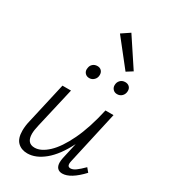

<svg xmlns="http://www.w3.org/2000/svg" viewBox="-208 -950 924 1052"><g transform="rotate(30 254.5 -424.0)"><path d="M483 -70Q413 5 361 5Q341 5 330 -7Q319 -19 319 -42Q319 -54 322 -69L345 -172Q300 -83 246.5 -39Q193 5 140 5Q102 5 78.5 -18Q55 -41 55 -90Q55 -121 63 -153L122 -413H176L117 -157Q109 -123 109 -102Q109 -42 159 -42Q199 -42 243 -83Q287 -124 327 -207.5Q367 -291 394 -413H445L371 -82Q368 -70 368 -61Q368 -42 386 -42Q401 -42 419 -55Q437 -68 463 -94ZM192 -557Q192 -563 193 -566Q195 -582 206.5 -592Q218 -602 235 -602Q251 -602 260.5 -592Q270 -582 270 -566Q270 -547 257.5 -534.5Q245 -522 228 -522Q212 -522 202 -532Q192 -542 192 -557ZM368 -558Q368 -577 380 -589.5Q392 -602 411 -602Q427 -602 437 -592.5Q447 -583 447 -567Q447 -548 435 -535Q423 -522 404 -522Q388 -522 378 -532.5Q368 -543 368 -558ZM252 -818 304 -853 421 -676 383 -652Z"/></g></svg>

Font: Ysabeau Semilight
Style: Italic
Weight: 300
Italic angle: -12°
Designer: Christian Thalmann (Catharsis Fonts)
Version: Version 0.003